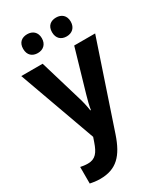

<svg xmlns="http://www.w3.org/2000/svg" viewBox="-240 -843 1004 1175"><g transform="rotate(-30 262.0 -255.5)"><path d="M94 -685C94 -640 122 -618 160 -618C197 -618 226 -641 226 -685C226 -729 197 -751 160 -751C122 -751 94 -730 94 -685ZM298 -685C298 -641 325 -618 364 -618C401 -618 430 -641 430 -685C430 -729 401 -751 364 -751C326 -751 298 -730 298 -685ZM1 -547 196 -5 185 27C164 88 141 121 87 121C68 121 49 118 35 115V232C54 236 77 240 106 240C221 240 279 178 322 51L523 -547H375L289 -251C279 -217 270 -182 266 -154H262C258 -184 250 -220 240 -252L152 -547Z"/></g></svg>

Font: Noto Sans Thai Looped SemiCondensed
Style: Bold
Weight: 700
Width: 4
Designer: Sasikarn Vongin, Ben Mitchell
Foundry: The Fontpad Ltd
Version: Version 1.001